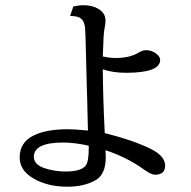

<svg xmlns="http://www.w3.org/2000/svg" viewBox="-20 -645 730 734"><path d="M260.3 -620.1Q280.8 -625 299.3 -625Q330.6 -625 353 -612.8Q383.3 -597.2 383.3 -565.4Q383.3 -552.2 379.4 -535.2Q375.5 -519 373 -429.2Q399.4 -423.3 422.9 -423.3Q478.5 -423.3 514.2 -446.3Q525.4 -453.1 539.1 -453.1Q560.1 -453.1 577.1 -439.9Q592.3 -428.2 592.3 -416Q592.3 -366.7 461.4 -366.7Q412.6 -366.7 373 -379.9Q373.5 -279.8 380.4 -136.2Q486.3 -109.9 553.7 -77.1Q611.3 -49.3 611.3 -11.7Q611.3 22.9 572.8 22.9Q557.6 22.9 531.7 3.9Q465.3 -43.9 383.3 -70.8Q384.3 -53.2 384.3 -43.9Q384.3 21.5 345.2 43.9Q301.3 68.8 238.3 68.8Q160.2 68.8 106 36.1Q55.2 5.9 55.2 -43.5Q55.2 -100.6 108.4 -127Q156.7 -150.9 237.8 -150.9Q267.1 -150.9 316.4 -146L315.9 -157.2Q313.5 -271 311.5 -324.2Q310.5 -351.1 309.6 -401.9Q307.1 -521 304.7 -542Q300.8 -571.3 280.8 -579.1Q270 -583.5 248 -584ZM319.3 -87.9Q266.1 -100.1 222.2 -100.1Q109.4 -100.1 109.4 -45.9Q109.4 -16.6 147.9 -2.9Q187.5 10.7 230.5 10.7Q288.6 10.7 307.1 -11.2Q319.3 -25.9 319.3 -78.1Z"/></svg>

Font: BIZ UDPMincho
Style: Regular
Weight: 400
Designer: TypeBank Co., Ltd.
Foundry: Morisawa Inc.
Version: Version 1.06